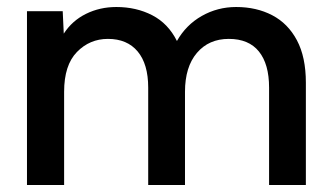

<svg xmlns="http://www.w3.org/2000/svg" viewBox="-20 -528 941 548"><path d="M57 0V-496H159L162 -432Q186 -469 225.5 -488.5Q265 -508 312 -508Q369 -508 414.5 -484.5Q460 -461 485 -411Q511 -457 556 -482.5Q601 -508 654 -508Q712 -508 757 -484.5Q802 -461 827.5 -413Q853 -365 853 -292V0H748V-278Q748 -345 719 -381Q690 -417 633 -417Q576 -417 542 -377Q508 -337 508 -266V0H403V-278Q403 -345 373 -381Q343 -417 288 -417Q236 -417 199.5 -379.5Q163 -342 163 -266V0Z"/></svg>

Font: Rethink Sans Medium
Style: Regular
Weight: 500
Designer: The Rethink Sans project authors (Hans Thiessen). DM Sans designed by Colophon Foundry.
Foundry: Rethink Communications LLC
Version: Version 1.001